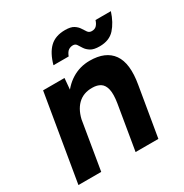

<svg xmlns="http://www.w3.org/2000/svg" viewBox="-164 -835 921 963"><g transform="rotate(-30 296.0 -353.5)"><path d="M15 0 99 -500H223L215 -408L147 0ZM346 0 389 -257 526 -285 478 0ZM389 -257Q397 -307 390.5 -335.5Q384 -364 365.5 -376Q347 -388 319 -388Q267 -389 234 -356.5Q201 -324 190 -262L146 -263Q159 -343 191.5 -398.5Q224 -454 271 -483Q318 -512 375 -512Q467 -512 506.5 -456Q546 -400 526 -285ZM456 -549Q422 -549 404.5 -560Q387 -571 378 -585Q369 -599 362 -610Q355 -621 341 -621Q327 -621 315.5 -613.5Q304 -606 295 -583H207Q224 -645 256.5 -676Q289 -707 345 -707Q378 -707 395 -696Q412 -685 420.5 -671Q429 -657 437 -646Q445 -635 460 -635Q478 -635 488 -646Q498 -657 503 -674H592Q574 -618 543 -583.5Q512 -549 456 -549Z"/></g></svg>

Font: Figtree Light
Style: Bold Italic
Weight: 700
Italic angle: -9.5°
Version: Version 2.000